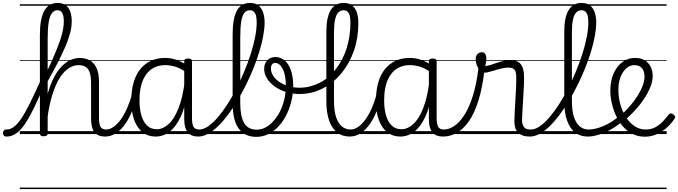

<svg xmlns="http://www.w3.org/2000/svg" viewBox="-135 -914 4623 1309"><path d="M-91 17Q-103 17 -109 9.5Q-115 2 -115 -7Q-115 -16 -109 -23.5Q-103 -31 -91 -31Q-65 -31 -41 -48.5Q-17 -66 9.5 -105Q36 -144 68 -208.5Q100 -273 143 -368Q149 -382 155.5 -374.5Q162 -367 165 -352.5Q168 -338 164 -327Q126 -238 94 -173Q62 -108 33 -66Q4 -24 -26 -3.5Q-56 17 -91 17ZM582 17Q559 17 541 10.5Q523 4 510.5 -11Q498 -26 492 -49Q486 -72 486 -105V-344Q486 -387 478 -415Q470 -443 451 -456.5Q432 -470 400 -470Q367 -470 334.5 -449.5Q302 -429 273.5 -385Q245 -341 222.5 -270.5Q200 -200 187 -99L168 -170Q184 -268 210 -335Q236 -402 269 -442.5Q302 -483 337.5 -501Q373 -519 407 -519Q445 -519 475 -503.5Q505 -488 522.5 -452Q540 -416 540 -354V-109Q540 -69 550 -50Q560 -31 588 -31Q598 -31 603 -23.5Q608 -16 607.5 -7Q607 2 600.5 9.5Q594 17 582 17ZM162 15Q149 15 143 10.5Q137 6 137 -4V-675Q137 -788 167.5 -841Q198 -894 257 -894Q294 -894 315 -877Q336 -860 345 -831.5Q354 -803 354 -771Q354 -752 351.5 -731Q349 -710 342.5 -687Q336 -664 327 -638Q318 -612 304.5 -582.5Q291 -553 274.5 -518.5Q258 -484 236.5 -444.5Q215 -405 190 -359V-4Q190 6 183 10.5Q176 15 162 15ZM190 -437Q209 -478 224.5 -513Q240 -548 252 -578Q264 -608 273 -634Q282 -660 288 -683.5Q294 -707 297 -728Q300 -749 300 -770Q300 -789 296.5 -806Q293 -823 283.5 -833.5Q274 -844 256 -844Q234 -844 219 -824.5Q204 -805 197 -762.5Q190 -720 190 -653ZM0 365H676V375H0ZM0 -20H676V0H0ZM0 -505H676V-500H0ZM0 -885H676V-875H0Z M581 17Q570 17 564.5 9.5Q559 2 559.5 -7Q560 -16 567 -23.5Q574 -31 587 -31Q614 -31 640 -49.5Q666 -68 689.5 -101Q713 -134 732 -177.5Q751 -221 765 -272Q768 -282 776 -284Q784 -286 791 -281.5Q798 -277 796 -266Q786 -212 767 -161.5Q748 -111 720 -70.5Q692 -30 657 -6.5Q622 17 581 17ZM676 365V375ZM676 -20V0ZM676 -505V-500ZM676 -885V-875Z M926 17Q875 17 838 -11.5Q801 -40 780.5 -94.5Q760 -149 760 -227Q760 -278 769 -323Q778 -368 796.5 -404Q815 -440 843 -465.5Q871 -491 908 -505Q945 -519 990 -519Q1029 -519 1064 -507.5Q1099 -496 1137 -471V-419Q1096 -449 1059.5 -459.5Q1023 -470 992 -470Q959 -470 931.5 -460Q904 -450 882.5 -430Q861 -410 846 -381Q831 -352 823.5 -314Q816 -276 816 -228Q816 -174 828 -130Q840 -86 866 -59.5Q892 -33 934 -33Q976 -33 1014.5 -68Q1053 -103 1082 -176Q1111 -249 1125 -363L1145 -301Q1130 -189 1097 -118.5Q1064 -48 1020.5 -15.5Q977 17 926 17ZM1217 17Q1194 17 1176 10.5Q1158 4 1146 -10.5Q1134 -25 1127.5 -48Q1121 -71 1121 -104V-496Q1121 -506 1127.5 -510.5Q1134 -515 1148 -515Q1161 -515 1167.5 -510.5Q1174 -506 1174 -496V-108Q1174 -68 1184.5 -49.5Q1195 -31 1223 -31Q1233 -31 1237.5 -23.5Q1242 -16 1241.5 -7Q1241 2 1235 9.5Q1229 17 1217 17ZM676 365H1311V375H676ZM676 -20H1311V0H676ZM676 -505H1311V-500H676ZM676 -885H1311V-875H676Z M1217 17Q1205 17 1199.5 9.5Q1194 2 1195.5 -7Q1197 -16 1204 -23.5Q1211 -31 1223 -31Q1252 -31 1283.5 -52.5Q1315 -74 1348 -112Q1381 -150 1413.5 -200Q1446 -250 1475.5 -308Q1505 -366 1530.5 -427Q1556 -488 1575 -548Q1594 -608 1604.5 -662Q1615 -716 1615 -761Q1615 -773 1623 -779.5Q1631 -786 1642 -786Q1653 -786 1661 -779.5Q1669 -773 1669 -761Q1669 -721 1660 -671.5Q1651 -622 1634.5 -566.5Q1618 -511 1595 -453.5Q1572 -396 1544 -339Q1516 -282 1484.5 -229.5Q1453 -177 1419.5 -132Q1386 -87 1351.5 -53.5Q1317 -20 1283 -1.5Q1249 17 1217 17ZM1311 365V375ZM1311 -20V0ZM1311 -505V-500ZM1311 -885V-875Z M1612 19Q1573 19 1543.5 5Q1514 -9 1493 -37Q1472 -65 1461.5 -108.5Q1451 -152 1451 -210V-678Q1451 -790 1480.5 -842Q1510 -894 1569 -894Q1607 -894 1628.5 -875.5Q1650 -857 1659.5 -827Q1669 -797 1669 -761Q1669 -748 1661 -742Q1653 -736 1642 -736Q1631 -736 1623 -742Q1615 -748 1615 -761Q1615 -784 1611.5 -802.5Q1608 -821 1597.5 -832.5Q1587 -844 1568 -844Q1546 -844 1531.5 -827Q1517 -810 1510 -769.5Q1503 -729 1503 -660V-211Q1503 -168 1509 -134.5Q1515 -101 1528 -77.5Q1541 -54 1563 -42Q1585 -30 1615 -30Q1643 -30 1668.5 -42Q1694 -54 1716 -75Q1738 -96 1756.5 -124Q1775 -152 1787.5 -184.5Q1800 -217 1807 -253Q1814 -289 1814 -325Q1814 -402 1793 -443.5Q1772 -485 1740 -485Q1727 -485 1721.5 -495Q1716 -505 1721 -515Q1726 -525 1741 -525Q1771 -525 1794 -510.5Q1817 -496 1832.5 -469.5Q1848 -443 1856 -407Q1864 -371 1864 -327Q1864 -286 1856 -244.5Q1848 -203 1832.5 -164Q1817 -125 1795 -92Q1773 -59 1745 -34Q1717 -9 1683.5 5Q1650 19 1612 19ZM1311 365H1950V375H1311ZM1311 -20H1950V0H1311ZM1311 -505H1950V-500H1311ZM1311 -885H1950V-875H1311Z M1906 -273Q1858 -273 1815 -286.5Q1772 -300 1738.5 -324Q1705 -348 1685.5 -379Q1666 -410 1666 -445Q1666 -480 1687 -502.5Q1708 -525 1740 -525Q1753 -525 1757.5 -515Q1762 -505 1758 -495Q1754 -485 1740 -485Q1728 -485 1720 -475Q1712 -465 1712 -448Q1712 -422 1727 -398Q1742 -374 1769.5 -355.5Q1797 -337 1832 -326.5Q1867 -316 1907 -316Q1945 -316 1979.5 -325Q2014 -334 2045.5 -350Q2077 -366 2104.5 -390Q2132 -414 2155 -443.5Q2178 -473 2196.5 -508Q2215 -543 2227.5 -582.5Q2240 -622 2247 -665.5Q2254 -709 2254 -755Q2254 -765 2262 -771Q2270 -777 2281 -777Q2292 -777 2300 -771Q2308 -765 2308 -755Q2308 -706 2300.5 -659Q2293 -612 2278 -568.5Q2263 -525 2241.5 -486.5Q2220 -448 2193 -415Q2166 -382 2134 -356Q2102 -330 2066 -311.5Q2030 -293 1990 -283Q1950 -273 1906 -273ZM1950 365V375ZM1950 -20V0ZM1950 -505V-500ZM1950 -885V-875Z M2249 17Q2200 17 2164.5 -10Q2129 -37 2109.5 -91Q2090 -145 2090 -224V-697Q2090 -795 2119.5 -844.5Q2149 -894 2208 -894Q2246 -894 2267.5 -875.5Q2289 -857 2298.5 -827Q2308 -797 2308 -761Q2308 -748 2300 -742Q2292 -736 2281 -736Q2270 -736 2262 -742Q2254 -748 2254 -761Q2254 -784 2250.5 -802.5Q2247 -821 2236.5 -832.5Q2226 -844 2207 -844Q2185 -844 2170.5 -828Q2156 -812 2149 -778.5Q2142 -745 2142 -692V-228Q2142 -158 2156.5 -115Q2171 -72 2196.5 -51.5Q2222 -31 2255 -31Q2266 -31 2271.5 -23.5Q2277 -16 2276.5 -7Q2276 2 2269 9.5Q2262 17 2249 17ZM1950 365H2344V375H1950ZM1950 -20H2344V0H1950ZM1950 -505H2344V-500H1950ZM1950 -885H2344V-875H1950Z M2249 17Q2238 17 2232.5 9.5Q2227 2 2227.5 -7Q2228 -16 2235 -23.5Q2242 -31 2255 -31Q2282 -31 2308 -49.5Q2334 -68 2357.5 -101Q2381 -134 2400 -177.5Q2419 -221 2433 -272Q2436 -282 2444 -284Q2452 -286 2459 -281.5Q2466 -277 2464 -266Q2454 -212 2435 -161.5Q2416 -111 2388 -70.5Q2360 -30 2325 -6.5Q2290 17 2249 17ZM2344 365V375ZM2344 -20V0ZM2344 -505V-500ZM2344 -885V-875Z M2594 17Q2543 17 2506 -11.5Q2469 -40 2448.5 -94.5Q2428 -149 2428 -227Q2428 -278 2437 -323Q2446 -368 2464.5 -404Q2483 -440 2511 -465.5Q2539 -491 2576 -505Q2613 -519 2658 -519Q2697 -519 2732 -507.5Q2767 -496 2805 -471V-419Q2764 -449 2727.5 -459.5Q2691 -470 2660 -470Q2627 -470 2599.5 -460Q2572 -450 2550.5 -430Q2529 -410 2514 -381Q2499 -352 2491.5 -314Q2484 -276 2484 -228Q2484 -174 2496 -130Q2508 -86 2534 -59.5Q2560 -33 2602 -33Q2644 -33 2682.5 -68Q2721 -103 2750 -176Q2779 -249 2793 -363L2813 -301Q2798 -189 2765 -118.5Q2732 -48 2688.5 -15.5Q2645 17 2594 17ZM2885 17Q2862 17 2844 10.5Q2826 4 2814 -10.5Q2802 -25 2795.5 -48Q2789 -71 2789 -104V-496Q2789 -506 2795.5 -510.5Q2802 -515 2816 -515Q2829 -515 2835.5 -510.5Q2842 -506 2842 -496V-108Q2842 -68 2852.5 -49.5Q2863 -31 2891 -31Q2901 -31 2905.5 -23.5Q2910 -16 2909.5 -7Q2909 2 2903 9.5Q2897 17 2885 17ZM2344 365H2979V375H2344ZM2344 -20H2979V0H2344ZM2344 -505H2979V-500H2344ZM2344 -885H2979V-875H2344Z M2885 17Q2873 17 2867.5 9.5Q2862 2 2863.5 -7Q2865 -16 2872 -23.5Q2879 -31 2891 -31Q2925 -31 2960 -53.5Q2995 -76 3028 -125.5Q3061 -175 3087 -255Q3113 -335 3127 -450Q3128 -455 3134.5 -457Q3141 -459 3149 -457Q3157 -455 3163 -450Q3169 -445 3168 -436Q3154 -316 3127.5 -230.5Q3101 -145 3063.5 -90Q3026 -35 2980.5 -9Q2935 17 2885 17ZM2979 365H3004V375H2979ZM2979 -20H3004V0H2979ZM2979 -505H3004V-500H2979ZM2979 -885H3004V-875H2979Z M3475 17Q3449 17 3429.5 10Q3410 3 3397 -10Q3384 -23 3378 -42Q3372 -61 3372 -86Q3372 -112 3374 -148.5Q3376 -185 3378.5 -226Q3381 -267 3383 -307Q3385 -347 3385 -379Q3385 -424 3373 -438.5Q3361 -453 3333 -453Q3305 -453 3273 -444.5Q3241 -436 3212 -427Q3183 -418 3164 -418Q3150 -418 3137 -433Q3124 -448 3116 -469Q3108 -490 3108 -510Q3108 -524 3113 -534.5Q3118 -545 3127.5 -551.5Q3137 -558 3150 -558Q3166 -558 3173.5 -545.5Q3181 -533 3181 -513Q3181 -503 3178.5 -488Q3176 -473 3173 -464Q3190 -465 3210 -471.5Q3230 -478 3252 -485.5Q3274 -493 3297 -498.5Q3320 -504 3342 -504Q3375 -504 3396 -493Q3417 -482 3427.5 -455Q3438 -428 3438 -382Q3438 -348 3435.5 -308Q3433 -268 3431 -227.5Q3429 -187 3426.5 -152Q3424 -117 3424 -95Q3424 -68 3436 -49.5Q3448 -31 3481 -31Q3492 -31 3496.5 -23.5Q3501 -16 3500.5 -7Q3500 2 3494 9.5Q3488 17 3475 17ZM3004 365H3572V375H3004ZM3004 -20H3572V0H3004ZM3004 -505H3572V-500H3004ZM3004 -885H3572V-875H3004Z M3478 17Q3466 17 3460.5 9.5Q3455 2 3456.5 -7Q3458 -16 3465 -23.5Q3472 -31 3484 -31Q3513 -31 3544.5 -52.5Q3576 -74 3609 -112Q3642 -150 3674.5 -200Q3707 -250 3736.5 -308Q3766 -366 3791.5 -427Q3817 -488 3836 -548Q3855 -608 3865.5 -662Q3876 -716 3876 -761Q3876 -773 3884 -779.5Q3892 -786 3903 -786Q3914 -786 3922 -779.5Q3930 -773 3930 -761Q3930 -721 3921 -671.5Q3912 -622 3895.5 -566.5Q3879 -511 3856 -453.5Q3833 -396 3805 -339Q3777 -282 3745.5 -229.5Q3714 -177 3680.5 -132Q3647 -87 3612.5 -53.5Q3578 -20 3544 -1.5Q3510 17 3478 17ZM3572 365V375ZM3572 -20V0ZM3572 -505V-500ZM3572 -885V-875Z M3871 17Q3822 17 3786.5 -10Q3751 -37 3731.5 -91Q3712 -145 3712 -224V-697Q3712 -795 3741.5 -844.5Q3771 -894 3830 -894Q3868 -894 3889.5 -875.5Q3911 -857 3920.5 -827Q3930 -797 3930 -761Q3930 -748 3922 -742Q3914 -736 3903 -736Q3892 -736 3884 -742Q3876 -748 3876 -761Q3876 -784 3872.5 -802.5Q3869 -821 3858.5 -832.5Q3848 -844 3829 -844Q3807 -844 3792.5 -828Q3778 -812 3771 -778.5Q3764 -745 3764 -692V-228Q3764 -158 3778.5 -115Q3793 -72 3818.5 -51.5Q3844 -31 3877 -31Q3888 -31 3893.5 -23.5Q3899 -16 3898.5 -7Q3898 2 3891 9.5Q3884 17 3871 17ZM3572 365H3966V375H3572ZM3572 -20H3966V0H3572ZM3572 -505H3966V-500H3572ZM3572 -885H3966V-875H3572Z M3872 17Q3860 17 3854.5 9.5Q3849 2 3850.5 -7Q3852 -16 3859 -23.5Q3866 -31 3878 -31Q3924 -31 3981 -55.5Q4038 -80 4092 -127Q4100 -134 4107 -131.5Q4114 -129 4118 -122Q4122 -115 4122 -106.5Q4122 -98 4116 -93Q4074 -56 4030 -31.5Q3986 -7 3945.5 5Q3905 17 3872 17ZM3966 365V375ZM3966 -20V0ZM3966 -505V-500ZM3966 -885V-875Z M4089 -123Q4108 -138 4125 -154Q4142 -170 4157 -188Q4187 -222 4210 -258Q4233 -294 4246 -328Q4259 -362 4259 -391Q4259 -430 4241 -450Q4223 -470 4189 -470Q4171 -470 4152 -460Q4133 -450 4117 -428.5Q4101 -407 4091 -375.5Q4081 -344 4081 -301Q4081 -252 4094 -204Q4107 -156 4131.5 -117Q4156 -78 4190.5 -54.5Q4225 -31 4267 -31Q4306 -31 4335.5 -48Q4365 -65 4387 -89Q4409 -113 4424 -133Q4432 -141 4439.5 -140.5Q4447 -140 4456 -134Q4464 -127 4467 -120Q4470 -113 4463 -104Q4445 -75 4414 -46.5Q4383 -18 4344.5 0Q4306 18 4262 18Q4214 18 4175.5 -2Q4137 -22 4109 -55.5Q4081 -89 4062.5 -130.5Q4044 -172 4035 -215Q4026 -258 4026 -297Q4026 -333 4033.5 -366.5Q4041 -400 4055.5 -427.5Q4070 -455 4090.5 -475.5Q4111 -496 4137.5 -507.5Q4164 -519 4195 -519Q4234 -519 4260.5 -503Q4287 -487 4301 -459Q4315 -431 4315 -396Q4315 -361 4299.5 -322Q4284 -283 4258 -243Q4232 -203 4198 -166Q4178 -144 4157 -124Q4136 -104 4113 -86ZM3966 365H4410V375H3966ZM3966 -20H4410V0H3966ZM3966 -505H4410V-500H3966ZM3966 -885H4410V-875H3966Z"/></svg>

Font: Playwrite AT Guides
Style: Regular
Weight: 400
Designer: Veronika Burian, José Scaglione
Foundry: TypeTogether
Version: Version 1.003